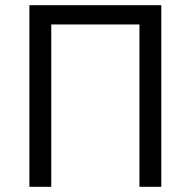

<svg xmlns="http://www.w3.org/2000/svg" viewBox="-20 -718 733 738"><path d="M93 -698H600V0H516V-624H177V0H93Z"/></svg>

Font: IBMPlexSans
Style: Regular
Weight: 400
Designer: Mike Abbink, Paul van der Laan, Pieter van Rosmalen
Foundry: Bold Monday
Version: Version 3.1